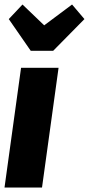

<svg xmlns="http://www.w3.org/2000/svg" viewBox="-23 -835 396 855"><path d="M297.9 -814.9 353 -750 213.9 -608.9H113.8L16.1 -750L77.1 -814.9L173.8 -722.2ZM237.8 -533.2 164.1 0H-2.9L70.8 -533.2Z"/></svg>

Font: Fira Sans Compressed ExtraBold
Style: Italic
Weight: 800
Width: 3
Italic angle: -8°
Designer: Carrois Corporate & Edenspiekermann AG
Foundry: Carrois Corporate GbR & Edenspiekermann AG
Version: Version 4.203;PS 004.203;hotconv 1.0.88;makeotf.lib2.5.64775